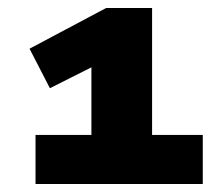

<svg xmlns="http://www.w3.org/2000/svg" viewBox="-20 -725 550 481"><path d="M69 -264V-387H209V-585L272 -588L105 -504L54 -603L246 -705H361V-387H488V-264Z"/></svg>

Font: Nunito Sans 10pt Expanded Black
Style: Regular
Weight: 900
Width: 7
Designer: Vernon Adams
Foundry: Vernon Adams
Version: Version 3.101;gftools[0.9.27]